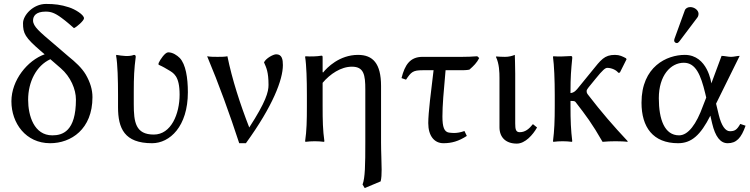

<svg xmlns="http://www.w3.org/2000/svg" viewBox="-20 -718 3814 976"><path d="M207 -442C120 -411 38 -311 38 -203C38 -92 111 10 235 10C341 10 450 -61 450 -224C450 -262 439 -299 416 -339C395 -374 364 -402 327 -432L256 -493C182 -556 148 -583 148 -614C148 -635 161 -659 212 -659C238 -659 258 -653 293 -627C319 -608 335 -593 356 -575C369 -580 407 -613 407 -625C407 -643 362 -671 330 -681C290 -694 258 -698 214 -698C148 -698 97 -640 97 -600C97 -548 107 -528 187 -459ZM289 -371C339 -328 366 -264 366 -212C366 -49 297 -30 246 -30C153 -30 123 -130 123 -211C123 -301 164 -384 236 -417Z M660 -251C660 -326 662 -368 670 -429C670 -436 667 -439 661 -439C636 -429 601 -434 572 -439L570 -436C578 -393 580 -310 580 -235V-173C580 -66 612 10 753 10C843 10 935 -75 935 -249C935 -323 924 -391 894 -423C880 -437 858 -452 835 -452C819 -452 794 -415 786 -397C786 -397 786 -389 786 -389C811 -378 823 -370 835 -363C862 -347 893 -333 893 -237C893 -139 850 -34 762 -34C669 -34 660 -97 660 -189Z M1247 -70C1201 -188 1160 -314 1136 -432C1123 -429 1100 -429 1086 -429C1070 -429 1049 -429 1033 -432C1092 -292 1148 -137 1196 10H1230C1367 -179 1418 -313 1418 -387C1418 -415 1414 -442 1384 -442C1369 -442 1332 -422 1322 -401C1334 -374 1345 -352 1345 -286C1345 -251 1332 -201 1247 -70Z M1622 -349 1620 -352V-425C1620 -433 1619 -435 1614 -435C1592 -431 1556 -430 1533 -432L1531 -429C1538 -386 1540 -310 1540 -235V-180C1540 -105 1539 -54 1531 0L1533 3C1545 1 1568 0 1580 0C1592 0 1615 1 1627 3L1629 0C1621 -57 1620 -104 1620 -180V-297C1658 -342 1713 -379 1769 -379C1830 -379 1837 -337 1837 -263V6C1837 120 1836 186 1823 220L1834 238L1915 204C1919 188 1920 168 1920 144C1920 105 1917 57 1917 6V-281C1917 -396 1875 -439 1800 -439C1705 -439 1642 -374 1622 -349Z M2245 -361H2319C2335 -361 2351 -361 2366 -364C2388 -383 2404 -399 2416 -423L2406 -432C2380 -430 2354 -429 2329 -429H2128C2065 -429 2038 -389 2021 -321L2044 -313C2070 -352 2079 -361 2128 -361H2184C2171 -253 2157 -146 2157 -92C2157 -27 2188 10 2234 10C2276 10 2311 0 2353 -27L2341 -52C2321 -45 2304 -42 2288 -42C2279 -42 2271 -43 2262 -44C2238 -48 2229 -72 2229 -126C2229 -181 2235 -251 2245 -361Z M2519 -322V-71C2519 -20 2551 12 2607 12C2650 12 2689 -33 2710 -70L2689 -87C2670 -63 2650 -46 2622 -46C2602 -46 2599 -61 2599 -91V-343C2599 -375 2597 -439 2597 -439C2582 -433 2566 -429 2547 -429C2535 -429 2509 -430 2503 -431L2501 -429C2518 -394 2519 -350 2519 -322Z M2800 -235V-180C2800 -105 2798 -54 2791 0L2793 3C2805 1 2828 0 2840 0C2852 0 2875 1 2887 3L2889 0C2882 -57 2880 -104 2880 -180V-205C2902 -205 2902 -203 2906 -199C2960 -129 2989 -91 3043 3C3058 1 3092 0 3109 0C3126 0 3160 1 3169 3L3171 0C3097 -79 3038 -147 2968 -238C2962 -246 2962 -251 2962 -256C2962 -261 2969 -270 2972 -274L3007 -317C3044 -363 3057 -373 3067 -373C3089 -373 3113 -362 3123 -348L3131 -349L3165 -417L3162 -422C3145 -431 3130 -439 3106 -439C3052 -439 3035 -414 2988 -356C2988 -356 2944 -302 2922 -275C2911 -261 2899 -246 2880 -245V-251C2880 -326 2883 -362 2889 -423C2889 -432 2888 -433 2880 -433C2857 -431 2814 -430 2793 -432L2791 -429C2797 -386 2800 -310 2800 -235Z M3620 -191 3740 -434C3727 -434 3711 -429 3696 -429C3681 -429 3663 -434 3648 -434L3596 -294C3596 -294 3578 -439 3461 -439C3370 -439 3241 -380 3241 -196C3241 -72 3299 10 3427 10C3495 10 3541 -31 3591 -130L3600 -91C3616 -23 3642 10 3679 10C3723 10 3748 -16 3770 -79L3743 -88C3726 -58 3715 -51 3690 -51C3667 -51 3647 -80 3634 -133ZM3570 -222 3554 -181C3520 -86 3478 -30 3432 -30C3358 -30 3329 -111 3329 -219C3329 -334 3389 -399 3456 -399C3516 -399 3542 -339 3565 -243ZM3489 -682C3476 -682 3465 -676 3461 -665L3409 -522C3408 -519 3407 -515 3407 -512C3407 -505 3413 -499 3421 -499C3425 -499 3430 -503 3433 -507L3525 -629C3529 -634 3531 -642 3531 -647C3531 -667 3509 -682 3489 -682Z"/></svg>

Font: Libertinus Sans
Style: Regular
Weight: 400
Designer: Philipp H. Poll, Khaled Hosny
Foundry: Caleb Maclennan
Version: Version 7.050;RELEASE